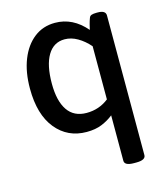

<svg xmlns="http://www.w3.org/2000/svg" viewBox="-110 -615 786 907"><g transform="rotate(-15 283.0 -161.5)"><path d="M433 207Q387 207 387 183V-39Q362 -19 330.5 -6Q299 7 256 7Q163 7 106 -63Q49 -133 49 -260Q49 -341 73 -401.5Q97 -462 140.5 -496Q184 -530 243 -530Q330 -530 394 -455Q397 -468 400.5 -482Q404 -496 409 -509Q412 -519 421 -522Q430 -525 445 -525H451Q490 -525 490 -500V183Q490 207 444 207ZM279 -80Q340 -80 387 -117V-377Q361 -407 330 -425Q299 -443 267 -443Q213 -443 184 -394.5Q155 -346 155 -256Q155 -171 186 -125.5Q217 -80 279 -80Z"/></g></svg>

Font: Asap Medium
Style: Regular
Weight: 500
Designer: Pablo Cosgaya
Foundry: Omnibus-Type
Version: Version 3.001; ttfautohint (v1.8.3)